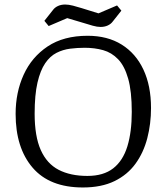

<svg xmlns="http://www.w3.org/2000/svg" viewBox="-20 -816 733 848"><path d="M346 12Q199 12 124 -75.5Q49 -163 49 -313Q49 -408 84.5 -486Q120 -564 190.5 -611Q261 -658 367 -658Q455 -658 517.5 -619Q580 -580 613.5 -508.5Q647 -437 647 -339Q647 -269 630.5 -205.5Q614 -142 578.5 -93Q543 -44 485.5 -16Q428 12 346 12ZM366 -39Q437 -39 480 -72.5Q523 -106 542.5 -169.5Q562 -233 562 -322Q562 -413 546 -469Q530 -525 501.5 -554.5Q473 -584 435.5 -594.5Q398 -605 354 -605Q322 -605 290 -601Q258 -597 229.5 -582.5Q201 -568 179.5 -536.5Q158 -505 145.5 -451Q133 -397 133 -314Q133 -214 160 -153.5Q187 -93 239 -66Q291 -39 366 -39ZM424 -697Q409 -697 389.5 -702.5Q370 -708 351 -714L277 -736L195 -701L176 -724L214 -772Q222 -783 236 -789.5Q250 -796 268 -796Q283 -796 302.5 -791Q322 -786 341 -780L415 -757L497 -792L516 -769L478 -721Q470 -710 456 -703.5Q442 -697 424 -697Z"/></svg>

Font: Faustina Light Light
Style: Regular
Weight: 300
Version: Version 1.200